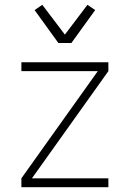

<svg xmlns="http://www.w3.org/2000/svg" viewBox="-20 -779 540 799"><path d="M69 0V-37L387 -483H69V-520H431V-483L113 -37H431V0ZM223 -600 124 -737 156 -759 250 -635 344 -759 376 -737 277 -600Z"/></svg>

Font: Iosevka Extralight
Style: Regular
Weight: 200
Monospace: yes
Designer: Belleve Invis
Foundry: Belleve Invis
Version: Version 32.0.1; ttfautohint (v1.8.4)